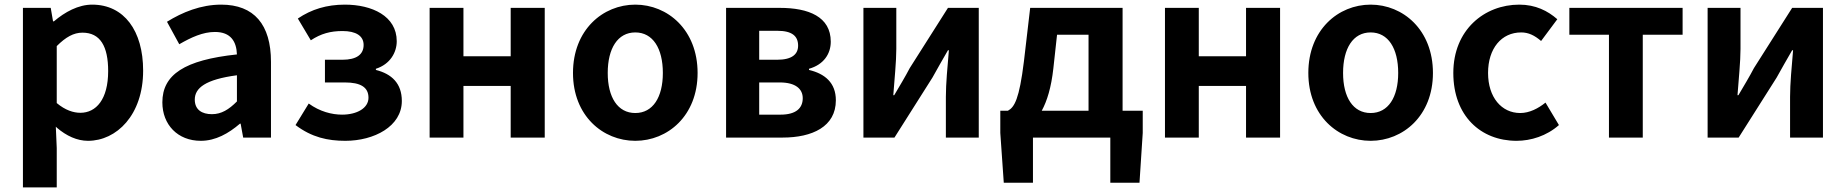

<svg xmlns="http://www.w3.org/2000/svg" viewBox="-20 -594 7969 829"><path d="M79 -560V215H225V45L221 -47C222 -46 224 -45 225 -43C267 -7 313 14 360 14C483 14 598 -97 598 -289C598 -461 516 -574 378 -574C318 -574 260 -542 213 -502H209L199 -560ZM225 -149V-395C264 -434 298 -453 336 -453C413 -453 447 -394 447 -287C447 -165 395 -107 327 -107C297 -107 262 -118 225 -149Z M847 14C911 14 967 -18 1016 -60H1019L1030 0H1150V-327C1150 -488 1077 -574 935 -574C847 -574 767 -541 701 -500L754 -403C806 -433 856 -456 908 -456C977 -456 1001 -414 1003 -359C777 -335 681 -272 681 -152C681 -56 747 14 847 14ZM895 -101C852 -101 821 -120 821 -164C821 -214 867 -251 1003 -269V-156C968 -121 936 -101 895 -101Z M1471 14C1595 14 1715 -48 1715 -158C1715 -234 1671 -275 1603 -292V-297C1665 -317 1693 -368 1693 -416C1693 -525 1586 -574 1469 -574C1391 -574 1325 -554 1266 -514L1322 -420C1366 -449 1407 -460 1459 -460C1517 -460 1550 -439 1550 -400C1550 -359 1520 -336 1458 -336H1383V-238H1469C1536 -238 1571 -218 1571 -172C1571 -127 1521 -99 1457 -99C1413 -99 1361 -112 1313 -147L1256 -54C1326 -1 1395 14 1471 14Z M1835 -560V0H1981V-223H2185V0H2332V-560H2185V-351H1981V-560Z M2723 14C2863 14 2992 -94 2992 -279C2992 -465 2863 -574 2723 -574C2583 -574 2454 -465 2454 -279C2454 -94 2583 14 2723 14ZM2723 -106C2647 -106 2604 -174 2604 -279C2604 -385 2647 -454 2723 -454C2799 -454 2842 -385 2842 -279C2842 -174 2799 -106 2723 -106Z M3115 0H3359C3487 0 3589 -47 3589 -161C3589 -237 3541 -276 3473 -292V-297C3537 -315 3567 -362 3567 -414C3567 -522 3471 -560 3347 -560H3115ZM3258 -238H3347C3415 -238 3446 -210 3446 -170C3446 -127 3417 -99 3350 -99H3258ZM3337 -461C3400 -461 3426 -438 3426 -397C3426 -360 3400 -336 3335 -336H3258V-461Z M3708 0H3842L4006 -259C4024 -292 4054 -344 4073 -377H4077C4071 -306 4064 -233 4064 -176V0H4206V-560H4073L3908 -300C3891 -267 3860 -215 3841 -183H3837C3842 -252 3850 -327 3850 -383V-560H3708Z M4299 -20 4314 195H4440V0H4774V195H4900L4914 -20V-116H4827V-560H4428L4401 -329C4381 -166 4360 -131 4332 -116H4299ZM4528 -298 4544 -444H4680V-116H4478C4501 -158 4519 -217 4528 -298Z M5010 -560V0H5156V-223H5360V0H5507V-560H5360V-351H5156V-560Z M5898 14C6038 14 6167 -94 6167 -279C6167 -465 6038 -574 5898 -574C5758 -574 5629 -465 5629 -279C5629 -94 5758 14 5898 14ZM5898 -106C5822 -106 5779 -174 5779 -279C5779 -385 5822 -454 5898 -454C5974 -454 6017 -385 6017 -279C6017 -174 5974 -106 5898 -106Z M6528 14C6590 14 6658 -7 6711 -54L6653 -151C6622 -126 6584 -106 6544 -106C6463 -106 6405 -174 6405 -279C6405 -385 6463 -454 6548 -454C6580 -454 6606 -441 6634 -417L6704 -511C6663 -547 6610 -574 6540 -574C6389 -574 6255 -465 6255 -279C6255 -94 6373 14 6528 14Z M6756 -444H6927V0H7073V-444H7245V-560H6756Z M7353 0H7487L7651 -259C7669 -292 7699 -344 7718 -377H7722C7716 -306 7709 -233 7709 -176V0H7851V-560H7718L7553 -300C7536 -267 7505 -215 7486 -183H7482C7487 -252 7495 -327 7495 -383V-560H7353Z"/></svg>

Font: Kinto Sans
Style: Bold
Weight: 700
Designer: Authors: Ryoko NISHIZUKA  (kana & ideographs); Paul D. Hunt (Latin, Greek & Cyrillic); Wenlong ZHANG  (bopomofo); Sandol
Foundry: Adobe Systems Incorporated, ookami Inc.
Version: Version 0.001